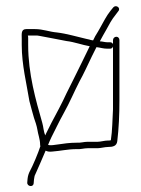

<svg xmlns="http://www.w3.org/2000/svg" viewBox="-20 -541 460 627"><path d="M299 -78H266C254 -78 243 -74 230 -75C208 -75 187 -72 167 -69C160 -68 144 -65 137 -68C140 -76 144 -84 148 -93L167 -131C172 -142 180 -156 189 -173C207 -205 223 -243 239 -274C253 -299 268 -332 280 -357L295 -387C306 -386 317 -382 330 -382H339C344 -382 347 -384 349 -389V-184C347 -150 347 -115 342 -83C339 -82 335 -82 331 -82C322 -82 308 -78 299 -78ZM306 -406C312 -418 320 -431 326 -442L341 -469C346 -477 351 -485 357 -492L366 -504C376 -515 359 -527 350 -517L341 -506C334 -497 328 -488 323 -479L308 -452C303 -443 298 -434 291 -423L284 -409C281 -410 279 -410 278 -410C274 -411 269 -413 262 -414C231 -421 199 -431 166 -435C141 -437 121 -446 94 -446H66C48 -446 51 -430 51 -414V-394C51 -329 67 -267 76 -211C81 -191 86 -174 91 -156C95 -145 100 -130 102 -118C104 -103 111 -86 111 -69C111 -67 111 -65 112 -64C105 -42 87 1 77 19C74 25 71 33 70 43L69 55C68 68 89 72 90 57L91 45C92 38 93 32 95 29C103 12 120 -28 129 -49C135 -46 142 -45 150 -46C178 -48 201 -54 230 -54C244 -53 254 -57 267 -57H299C308 -57 323 -61 332 -61C349 -61 361 -64 363 -80C368 -122 370 -167 370 -213V-410C370 -416 366 -421 360 -421C354 -421 349 -416 349 -410V-397C347 -401 344 -403 339 -403H330C322 -403 314 -406 306 -406ZM273 -390C257 -358 238 -317 221 -284L197 -236C184 -207 162 -166 148 -140L129 -102C129 -101 129 -100 128 -99C122 -111 122 -127 118 -140C97 -214 72 -300 72 -394V-414C72 -418 72 -422 71 -425H94C100 -425 105 -425 108 -424C138 -418 168 -413 197 -407C223 -404 249 -394 273 -390Z"/></svg>

Font: Electronic
Style: Thn
Weight: 100
Version: Version 1.011